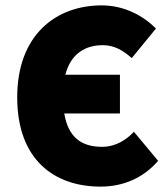

<svg xmlns="http://www.w3.org/2000/svg" viewBox="-20 -682 626 714"><path d="M354 12C438 12 513 -20 568 -84L478 -192C450 -162 410 -136 360 -136C284 -136 234 -170 219 -260H426V-404H223C243 -482 297 -514 362 -514C406 -514 438 -494 470 -466L560 -576C514 -622 444 -662 358 -662C190 -662 44 -554 44 -320C44 -86 184 12 354 12Z"/></svg>

Font: Source Sans Pro Black
Style: Regular
Weight: 900
Designer: Paul D. Hunt
Foundry: Adobe Systems Incorporated
Version: Version 3.006;hotconv 1.0.111;makeotfexe 2.5.65597